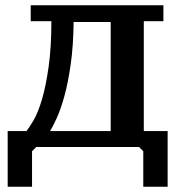

<svg xmlns="http://www.w3.org/2000/svg" viewBox="-20 -550 685 725"><path d="M117 5 101 21V155H9V-55H80Q89 -66 106 -94.5Q123 -123 138 -173Q153 -223 163.5 -297Q174 -371 174 -470H96V-530H597V-470H523V-55H613V155H521V21L505 5ZM258 -467Q257 -377 247 -307Q237 -237 223 -186.5Q209 -136 193.5 -102.5Q178 -69 169 -55H398V-467Z"/></svg>

Font: PT Serif Caption
Style: Semibold
Weight: 600
Designer: A.Korolkova, O.Umpeleva, V.Yefimov
Foundry: ParaType Ltd
Version: Version 1.00;May 2, 2020;FontCreator 12.0.0.2544 64-bit